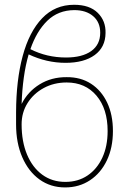

<svg xmlns="http://www.w3.org/2000/svg" viewBox="-20 -780 544 811"><path d="M261.7 -454.1Q320.8 -454.6 364.5 -426.3Q408.2 -397.9 432.6 -346.7Q457 -295.4 457 -226.6Q457 -156.2 431.4 -102.5Q405.8 -48.8 360.1 -18.6Q314.5 11.7 254.9 11.7Q193.4 11.7 146.7 -22Q100.1 -55.7 74 -116Q47.9 -176.3 47.9 -254.9V-305.7Q48.3 -441.4 75.9 -543.7Q103.5 -646 158 -702.9Q212.4 -759.8 293 -759.8Q358.4 -759.8 392.8 -725.8Q427.2 -691.9 425.8 -640.6Q425.3 -580.6 380.1 -547.6Q335 -514.6 256.8 -514.6Q176.8 -514.6 101.1 -550.3Q87.9 -505.4 80.6 -452.4Q73.2 -399.4 71.3 -340.8Q97.2 -392.6 147.2 -423.6Q197.3 -454.6 261.7 -454.1ZM261.7 -431.6Q208 -431.6 164.8 -408.2Q121.6 -384.8 96.4 -344.7Q71.3 -304.7 71.3 -254.9Q71.3 -182.1 94.2 -127.2Q117.2 -72.3 158.7 -42Q200.2 -11.7 255.9 -11.7Q309.6 -11.7 349.6 -38.6Q389.6 -65.4 412.1 -113.8Q434.6 -162.1 434.6 -226.6Q434.6 -320.3 387.5 -376Q340.3 -431.6 261.7 -431.6ZM108.4 -572.3Q177.7 -537.1 258.8 -537.1Q327.1 -537.1 365.2 -564.2Q403.3 -591.3 403.3 -641.6Q403.3 -686.5 373.3 -711.9Q343.3 -737.3 293.9 -737.3Q225.6 -736.8 179.9 -692.4Q134.3 -647.9 108.4 -572.3Z"/></svg>

Font: Inter Display Thin
Style: Regular
Weight: 100
Designer: Rasmus Andersson
Foundry: rsms
Version: Version 4.000;git-a52131595